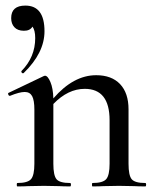

<svg xmlns="http://www.w3.org/2000/svg" viewBox="-20 -667 560 687"><path d="M70.8 -647Q139.2 -647 139.2 -555.2Q139.2 -478 64.9 -405.8Q64 -404.8 61.5 -404.8Q59.1 -404.8 57.1 -408Q55.2 -411.1 57.1 -413.1Q106 -462.9 106 -530.8Q106 -558.6 96.2 -571.8Q87.4 -556.6 65.2 -556.9Q43 -557.1 31.5 -569.6Q20 -582 20 -602.1Q20 -647 70.8 -647ZM283.2 -349.1Q223.1 -349.1 170.9 -294.9V-81.1Q170.9 -39.1 182.4 -25.6Q193.8 -12.2 231 -12.2Q233.9 -12.2 233.9 -6.1Q233.9 0 231 0Q207 0 191.9 -1L137.2 -2L81.1 -1Q66.9 0 42 0Q40 0 40 -6.1Q40 -12.2 42 -12.2Q79.1 -12.2 91.1 -26.1Q103 -40 103 -81.1V-274.9Q103 -308.1 95 -323Q86.9 -337.9 68.4 -337.9Q49.8 -337.9 16.1 -324.2H14.2Q11.2 -324.2 9.5 -329.1Q7.8 -334 11.2 -335L134.8 -394Q138.7 -396 141.1 -396Q150.9 -396 160.4 -373.5Q169.9 -351.1 170.9 -314.9Q242.7 -397.9 324.2 -397.9Q379.4 -397.9 409.7 -366Q439.9 -334 439.9 -275.9V-81.1Q439.9 -39.1 451.4 -25.6Q462.9 -12.2 500 -12.2Q502.9 -12.2 502.9 -6.1Q502.9 0 500 0Q476.1 0 460.9 -1L405.8 -2L350.1 -1Q335.9 0 311 0Q309.1 0 309.1 -6.1Q309.1 -12.2 311 -12.2Q348.1 -12.2 360.1 -26.1Q372.1 -40 372.1 -81.1V-236.8Q372.1 -349.1 283.2 -349.1Z"/></svg>

Font: Cormorant-Medium
Style: Regular
Weight: 500
Designer: Christian Thalmann (Catharsis Fonts)
Version: Version 3.000